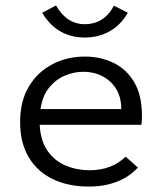

<svg xmlns="http://www.w3.org/2000/svg" viewBox="-20 -676 603 706"><path d="M306 10Q231 10 174 -17.5Q117 -45 85.5 -98Q54 -151 54 -227Q54 -305 86.5 -358.5Q119 -412 173 -440Q227 -468 292 -468Q350 -468 398 -444.5Q446 -421 474 -373Q502 -325 502 -250Q502 -242 501.5 -234Q501 -226 500 -217H126Q129 -158 155 -121Q181 -84 222 -67Q263 -50 309 -50Q391 -50 442 -100L487 -60Q422 10 306 10ZM129 -275H426Q426 -338 386 -375Q346 -412 286 -412Q251 -412 217.5 -397.5Q184 -383 160 -353Q136 -323 129 -275ZM399 -655 450 -629Q425 -585 384 -561.5Q343 -538 292 -538Q190 -538 135 -629L186 -656Q225 -587 292 -587Q326 -587 353 -603.5Q380 -620 399 -655Z"/></svg>

Font: Inconsolata SemiExpanded
Style: Regular
Weight: 400
Width: 6
Monospace: yes
Designer: Raph Levien, Cyreal, Brenton Simpson
Foundry: Raph Levien, Cyreal, Google
Version: Version 3.100; ttfautohint (v1.8.4.7-5d5b)